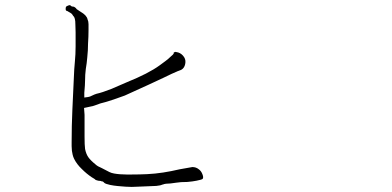

<svg xmlns="http://www.w3.org/2000/svg" viewBox="-20 -737 1540 755"><path d="M699.2 -518.6Q710.9 -505.9 709 -490.2Q706.1 -465.8 686.5 -460Q682.6 -459 678.7 -457Q674.8 -456.1 672.9 -454.1H671.9Q657.2 -448.2 654.3 -446.3Q632.8 -435.5 563 -403.3Q493.2 -371.1 470.7 -361.3Q449.2 -353.5 426.8 -345.7Q387.7 -333 380.9 -332Q373 -330.1 366.2 -327.1Q359.4 -324.2 352.5 -322.3Q344.7 -319.3 337.9 -318.4Q315.4 -313.5 310.5 -312.5Q312.5 -290 312.5 -285.2Q312.5 -275.4 312.5 -271.5V-200.2Q312.5 -166 314.5 -151.4Q318.4 -131.8 327.1 -119.1Q335.9 -106.4 356.4 -89.8Q363.3 -83 379.9 -76.2Q393.6 -69.3 410.2 -60.5Q418 -56.6 428.7 -54.7Q439.5 -52.7 452.1 -51.8Q464.8 -50.8 477.1 -50.8Q489.3 -50.8 498 -50.8Q527.3 -50.8 558.6 -52.2Q589.8 -53.7 621.6 -58.6Q653.3 -63.5 686.5 -71.3Q732.4 -79.1 736.3 -80.1Q751 -80.1 761.7 -71.3Q771.5 -64.5 776.4 -50.8Q781.2 -38.1 776.4 -33.2Q772.5 -30.3 752.9 -26.4Q738.3 -23.4 716.8 -21.5Q689.5 -21.5 672.9 -18.6Q662.1 -16.6 650.4 -15.6Q627.9 -14.6 625.5 -13.2Q623 -11.7 620.1 -11.7Q619.1 -11.7 618.2 -10.7H617.2Q612.3 -7.8 594.7 -5.9Q578.1 -4.9 558.6 -4.4Q539.1 -3.9 522 -2.9Q504.9 -2 498 -2Q488.3 -2 473.6 -2.9Q459 -3.9 443.4 -5.4Q427.7 -6.8 413.1 -9.8Q395.5 -13.7 390.6 -17.6Q388.7 -19.5 386.7 -21.5Q385.7 -21.5 384.8 -23.4Q382.8 -23.4 382.8 -23.4Q381.8 -23.4 380.9 -23.4H379.9L378.9 -24.4Q377.9 -25.4 376 -25.4Q371.1 -25.4 366.2 -26.4Q358.4 -28.3 356.4 -29.3Q352.5 -33.2 348.1 -35.6Q343.8 -38.1 340.8 -40Q320.3 -53.7 301.8 -72.3Q282.2 -90.8 271.5 -112.3Q267.6 -120.1 265.6 -128.9Q264.6 -135.7 262.7 -144.5V-145.5Q261.7 -153.3 261.7 -162.1V-177.7Q261.7 -242.2 264.6 -305.7Q267.6 -369.1 270.5 -433.6Q271.5 -464.8 274.4 -494.1Q277.3 -523.4 277.3 -554.7V-610.4Q277.3 -627 276.4 -640.6Q276.4 -655.3 274.4 -662.1Q272.5 -670.9 266.6 -675.8V-676.8Q262.7 -683.6 256.8 -686.5Q252.9 -688.5 250 -690.4Q247.1 -692.4 245.1 -693.4Q238.3 -694.3 238.3 -700.2Q238.3 -700.2 238.3 -701.7Q238.3 -703.1 238.3 -704.1Q238.3 -711.9 245.1 -713.9Q251 -716.8 254.9 -716.8H255.9L256.8 -715.8Q260.7 -710.9 268.6 -710.9Q271.5 -710.9 277.3 -706.1Q278.3 -705.1 279.3 -704.1L281.2 -701.2Q285.2 -698.2 295.9 -691.4Q321.3 -676.8 324.2 -661.1Q325.2 -657.2 327.1 -652.3Q328.1 -646.5 328.1 -641.6V-619.1Q328.1 -592.8 326.2 -565.4Q326.2 -539.1 323.2 -511.7Q321.3 -488.3 317.4 -465.8Q314.5 -443.4 314.5 -419.9Q314.5 -404.3 311.5 -372.1Q311.5 -362.3 311.5 -353.5Q330.1 -355.5 334 -357.4Q354.5 -367.2 359.4 -368.2Q381.8 -373 418.9 -387.7Q435.5 -394.5 477.5 -413.1Q564.5 -448.2 608.4 -480.5Q618.2 -488.3 630.9 -497.1Q641.6 -504.9 650.4 -513.7Q662.1 -523.4 663.1 -526.4V-530.3L665 -531.2Q666 -532.2 668 -532.2H668.9V-533.2L673.8 -532.2Q688.5 -530.3 699.2 -518.6Z"/></svg>

Font: ToneOZ-Zhuyin-Tsuipita-TC
Style: Regular
Weight: 400
Designer: ÂÆ£ÂøóÂáåJeffrey Xuan(jeffreyx@gmail.com, ToneOZ.com) ÈòøÂù§(cjkFonts)
Foundry: ToneOZ
Version: Version 0.240710